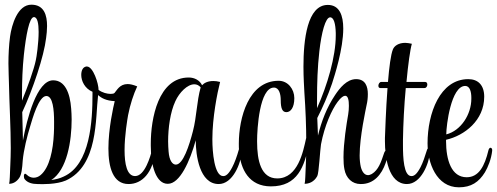

<svg xmlns="http://www.w3.org/2000/svg" viewBox="-20 -781 2122 820"><path d="M140 5C161 6 221 7 261 -10C400 -73 387 -276 399 -375C413 -362 433 -351 470 -349C464 -325 443 -232 443 -147C443 -67 462 5 529 5C587 5 633 -43 643 -135V-140C643 -148 641 -151 638 -151C635 -151 631 -147 630 -142C622 -113 599 -29 557 -29C522 -29 512 -81 512 -140C512 -202 524 -272 527 -289C536 -335 550 -378 566 -412C549 -419 536 -422 525 -422C491 -422 479 -395 469 -384C466 -381 460 -380 452 -380C438 -380 417 -385 401 -397C401 -424 378 -497 351 -497H349C334 -495 327 -480 327 -461C327 -435 342 -403 375 -389V-378C375 -266 366 -78 252 -27C236 -19 218 -15 199 -12C267 -56 286 -180 286 -271C286 -288 285 -303 284 -317C279 -385 257 -438 207 -438C137 -438 95 -273 78 -181L75 -302C120 -398 168 -541 177 -619C179 -634 181 -652 181 -670C181 -715 169 -761 114 -761C55 -761 30 -675 23 -625C18 -588 16 -546 16 -510C16 -476 18 -447 18 -432C20 -335 26 -236 26 -148C26 -123 25 -98 24 -75C22 -36 22 -6 19 4C36 4 51 -5 62 -21C72 -35 75 -63 77 -95C81 -140 96 -200 109 -242C118 -272 145 -371 178 -371C206 -371 211 -311 211 -261C211 -241 211 -222 210 -210C207 -142 192 -65 153 -33C145 -26 134 -22 124 -22C114 -22 103 -26 94 -35C91 -38 89 -39 87 -39C84 -39 82 -34 82 -29C82 -24 83 -18 86 -15C98 0 119 5 140 5ZM74 -351V-379C74 -434 76 -490 82 -547C91 -630 105 -708 125 -708C140 -708 145 -680 145 -645C145 -597 136 -536 133 -524C125 -485 99 -412 74 -351Z M914 5C974 5 1009 -82 1013 -135V-139C1013 -148 1011 -151 1008 -151C1005 -151 1001 -147 1000 -142C992 -113 982 -86 972 -67C957 -38 945 -29 934 -29H933C895 -29 887 -134 887 -184V-188C887 -278 908 -385 920 -431C909 -434 899 -435 891 -435C868 -435 852 -427 843 -417C833 -438 811 -450 786 -450C656 -450 624 -274 624 -168V-158C624 -72 647 4 696 4H697C748 4 791 -92 816 -182C816 -118 832 5 914 5ZM731 -78C717 -78 703 -94 700 -134C699 -147 698 -162 698 -177C698 -234 707 -302 729 -349C746 -386 780 -421 810 -421C820 -421 829 -417 837 -408C820 -347 820 -282 804 -221C788 -159 762 -78 731 -78Z M1137 15C1251 15 1280 -69 1300 -167C1301 -174 1302 -180 1302 -184C1302 -195 1299 -201 1295 -201C1292 -201 1289 -197 1287 -189C1275 -135 1253 -19 1164 -19C1095 -19 1078 -94 1078 -176V-180C1078 -230 1088 -407 1150 -407C1172 -407 1179 -379 1179 -353C1179 -318 1186 -302 1203 -302C1221 -302 1237 -321 1237 -362C1237 -400 1210 -436 1170 -436C1042 -436 1000 -278 1000 -168C1000 -157 1000 -147 1001 -137C1007 -57 1044 15 1137 15Z M1520 5H1522C1577 5 1610 -36 1627 -85C1632 -100 1638 -116 1638 -126V-130C1638 -137 1636 -140 1633 -140C1628 -140 1623 -135 1621 -129C1607 -87 1596 -55 1568 -38C1562 -35 1557 -33 1552 -33C1538 -33 1527 -45 1521 -68C1518 -81 1516 -98 1516 -117C1516 -197 1542 -313 1546 -334C1549 -346 1551 -363 1551 -379C1551 -411 1541 -443 1501 -443C1461 -443 1431 -405 1411 -375C1375 -321 1353 -263 1338 -202L1335 -277C1358 -322 1381 -374 1398 -424C1409 -458 1446 -572 1446 -659C1446 -715 1430 -760 1380 -760C1292 -760 1276 -611 1276 -496C1276 -449 1279 -407 1280 -385C1285 -314 1288 -242 1288 -170C1288 -138 1288 -107 1286 -75C1284 -36 1284 -6 1281 4C1298 4 1321 -3 1335 -29C1342 -41 1347 -142 1351 -165C1366 -244 1397 -313 1422 -346C1436 -365 1447 -372 1454 -372C1467 -372 1470 -352 1470 -329C1470 -317 1469 -304 1467 -292C1460 -252 1447 -172 1447 -109C1447 -90 1448 -72 1451 -58C1458 -20 1484 5 1520 5ZM1334 -319V-358C1334 -425 1336 -493 1344 -563C1353 -642 1370 -707 1390 -707C1406 -707 1413 -679 1414 -640V-630C1414 -539 1378 -417 1334 -319Z M1718 5C1778 5 1813 -82 1817 -135V-139C1817 -148 1815 -151 1812 -151C1809 -151 1806 -147 1804 -142C1795 -113 1786 -86 1776 -67C1761 -38 1749 -29 1738 -29H1737C1704 -29 1701 -108 1701 -161V-184C1702 -249 1706 -331 1713 -405H1793C1801 -405 1805 -413 1805 -420C1805 -426 1802 -431 1796 -431H1716C1723 -507 1732 -571 1739 -594C1729 -596 1719 -598 1711 -598C1682 -598 1664 -585 1658 -570C1649 -548 1642 -493 1637 -431H1608C1601 -431 1596 -422 1596 -415C1596 -410 1598 -405 1604 -405H1635C1628 -313 1625 -215 1624 -192V-177C1624 -112 1638 5 1718 5Z M1940 19C1992 19 2025 -3 2051 -45C2064 -67 2078 -101 2082 -137C2083 -146 2079 -150 2074 -150C2071 -150 2067 -144 2066 -139C2050 -72 2025 -24 1973 -24C1908 -24 1885 -97 1885 -179V-184C1964 -202 2048 -267 2048 -368C2048 -417 2022 -443 1980 -443C1859 -443 1806 -297 1806 -169C1806 -85 1844 19 1940 19ZM1886 -207V-208C1886 -244 1906 -414 1967 -414C1987 -414 1993 -388 1993 -364V-359C1993 -293 1949 -223 1886 -207Z"/></svg>

Font: Style Script
Style: Regular
Weight: 400
Designer: Robert E. Leuschke
Foundry: Robert E. Leuschke
Version: Version 1.010